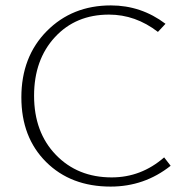

<svg xmlns="http://www.w3.org/2000/svg" viewBox="-20 -684 697 710"><path d="M389 6Q242 6 150.5 -85Q59 -176 59 -324Q59 -474 153 -569Q247 -664 390 -664Q502 -664 592 -596L564 -566Q481 -630 383 -630Q260 -630 183 -546.5Q106 -463 106 -330Q106 -195 186.5 -111.5Q267 -28 393 -28Q502 -28 587 -102L611 -71Q514 6 389 6Z"/></svg>

Font: EauTestInfant Light
Style: Regular
Weight: 300
Designer: Christian Thalmann (Catharsis Fonts)
Version: Version 0.001;PS 000.001;hotconv 1.0.88;makeotf.lib2.5.64775